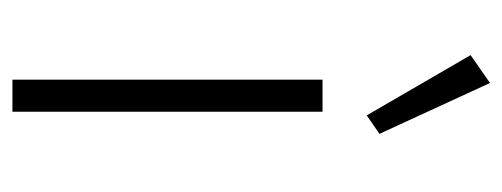

<svg xmlns="http://www.w3.org/2000/svg" viewBox="-276 -552 828 317"><g transform="rotate(90 138.5 -394.0)"><path d="M112 0H165V-512H112ZM171 -585 201.5 -606 117.5 -788.5 71.5 -756.5Z"/></g></svg>

Font: Spartan Light
Style: Regular
Weight: 300
Designer: Matt Bailey, Mirko Velimirovic
Foundry: Matt Bailey
Version: Version 1.003; ttfautohint (v1.8.3)